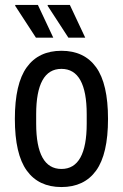

<svg xmlns="http://www.w3.org/2000/svg" viewBox="-20 -743 496 775"><path d="M228 12Q136 12 88 -54.5Q40 -121 40 -263Q40 -405 88 -471.5Q136 -538 228 -538Q320 -538 368 -471.5Q416 -405 416 -263Q416 -121 368 -54.5Q320 12 228 12ZM228 -61Q279 -61 304.5 -107Q330 -153 330 -244V-282Q330 -373 304.5 -419Q279 -465 228 -465Q177 -465 151.5 -419Q126 -373 126 -282V-244Q126 -153 151.5 -107Q177 -61 228 -61ZM256 -591 172 -720 173 -723H262L324 -591ZM125 -591 41 -720 42 -723H133L195 -591Z"/></svg>

Font: Archivo Narrow
Style: Regular
Weight: 400
Designer: Hector Gatti
Foundry: Omnibus-Type
Version: Version 3.002